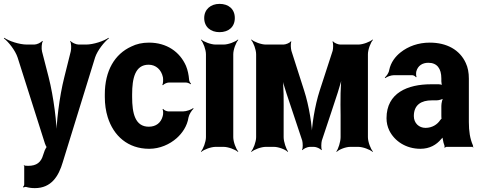

<svg xmlns="http://www.w3.org/2000/svg" viewBox="-60 -758 2492 991"><path d="M65 100V194C65 199 61 205 59 206L61 210C64 208 71 206 75 207C89 211 103 213 120 213C205 213 243 151 264 79L431 -462C443 -498 479 -543 502 -560L500 -563C476 -546 422 -528 384 -528H346C333 -528 310 -538 304 -547L302 -545C308 -536 309 -507 305 -492L272 -360C246 -258 230 -120 230 -40H234C234 -120 217 -258 191 -360L157 -492C153 -507 155 -536 161 -545L158 -547C152 -538 130 -528 117 -528H79C40 -528 -14 -546 -38 -563L-40 -560C-17 -543 19 -498 31 -461L172 -17C173 -13 180 3 183 3V-1C180 -1 173 14 171 18L163 41C152 80 129 98 85 98C80 98 73 97 67 97C66 97 66 95 66 94L62 96C63 97 65 99 65 100Z M622 -257V-271C622 -353 637 -424 707 -424C745 -424 773 -398 781 -359C783 -349 782 -326 778 -320L781 -318C785 -324 801 -332 811 -332H900C908 -332 919 -327 924 -323L926 -326C922 -330 916 -339 916 -347C914 -372 909 -396 900 -418C868 -491 800 -538 709 -538C674 -538 644 -531 618 -518C532 -479 481 -393 481 -271V-257C481 -220 486 -185 496 -153C526 -57 600 10 710 10C765 10 816 -13 852 -45C880 -70 906 -106 913 -152C916 -168 930 -189 939 -197L937 -200C927 -192 902 -183 885 -183H809C800 -183 785 -190 782 -196L779 -194C783 -188 783 -168 780 -159C771 -124 745 -104 708 -104C637 -104 622 -174 622 -257Z M1144 -50V-478C1144 -502 1158 -539 1170 -552L1168 -554C1155 -542 1118 -528 1094 -528H1053C1029 -528 992 -542 979 -554L977 -552C989 -539 1003 -502 1003 -478V-50C1003 -26 989 11 977 24L979 26C992 14 1029 0 1053 0H1094C1118 0 1155 14 1168 26L1170 24C1158 11 1144 -26 1144 -50ZM1073 -592C1120 -592 1152 -619 1152 -665C1152 -711 1120 -738 1073 -738C1027 -738 994 -709 994 -665C994 -619 1027 -592 1073 -592Z M1510 -290 1444 -496C1441 -508 1439 -535 1444 -543L1441 -545C1437 -537 1415 -528 1403 -528H1312C1288 -528 1251 -542 1238 -554L1236 -552C1248 -539 1262 -502 1262 -478V-50C1262 -26 1248 11 1236 24L1238 26C1251 14 1288 0 1312 0H1354C1378 0 1414 14 1425 26L1427 24C1417 11 1404 -26 1404 -50V-160C1404 -229 1406 -320 1396 -371L1392 -370C1402 -319 1433 -235 1454 -170L1500 -32C1503 -20 1504 7 1499 15L1502 17C1506 9 1528 0 1539 0H1561C1572 0 1594 9 1598 17L1601 15C1597 7 1598 -20 1601 -32L1648 -173C1670 -240 1700 -325 1710 -378L1706 -379C1696 -326 1697 -233 1698 -162V-50C1698 -26 1686 11 1676 24L1678 26C1689 14 1724 0 1748 0H1789C1813 0 1850 14 1863 26L1865 24C1853 11 1839 -26 1839 -50V-478C1839 -502 1853 -539 1865 -552L1863 -554C1850 -542 1813 -528 1789 -528H1696C1685 -528 1663 -537 1659 -545L1656 -543C1661 -535 1660 -508 1657 -496L1590 -290C1565 -213 1548 -106 1548 -44H1552C1552 -106 1535 -213 1510 -290Z M2360 -128V-352C2360 -383 2355 -410 2344 -433C2313 -501 2246 -538 2158 -538C2099 -538 2047 -519 2008 -488C1981 -467 1957 -436 1949 -397C1947 -382 1935 -365 1926 -358L1929 -355C1937 -362 1959 -370 1974 -370H2067C2075 -370 2084 -364 2087 -359L2090 -361C2087 -366 2087 -383 2089 -390C2097 -419 2120 -434 2151 -434C2196 -434 2218 -404 2218 -353V-338C2218 -331 2220 -318 2224 -314L2226 -317C2222 -321 2211 -323 2205 -323H2164C2045 -323 1935 -279 1935 -148C1935 -125 1940 -104 1949 -85C1976 -30 2035 10 2110 10C2158 10 2193 -11 2217 -40C2221 -44 2227 -50 2228 -54L2224 -55C2223 -51 2225 -43 2226 -37C2228 -26 2230 -16 2234 -7C2235 -5 2235 1 2234 3L2236 5C2237 3 2241 0 2244 0H2376C2378 0 2381 2 2382 3L2384 1C2383 0 2380 -2 2380 -4C2380 -5 2382 -7 2382 -7L2380 -10C2366 -43 2360 -80 2360 -128ZM2076 -159C2076 -218 2116 -240 2168 -240H2193C2205 -240 2227 -246 2234 -253L2230 -256C2223 -249 2218 -225 2218 -211V-162C2218 -159 2218 -145 2220 -143L2222 -146C2220 -148 2214 -141 2212 -138C2197 -115 2170 -98 2136 -98C2103 -98 2076 -122 2076 -159Z"/></svg>

Font: Asimov
Style: EdgeNar
Weight: 500
Designer: Google
Version: Version 2.000980: 2014